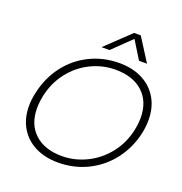

<svg xmlns="http://www.w3.org/2000/svg" viewBox="-161 -1066 1160 1222"><g transform="rotate(20 418.5 -455.5)"><path d="M539 -926H584L683 -770H629L554 -891L429 -770H375ZM69 -261Q69 -305 79 -349Q102 -458 164 -540.5Q226 -623 318 -668.5Q410 -714 519 -714Q607 -714 674 -680Q741 -646 778 -583Q815 -520 815 -436Q815 -394 806 -349Q783 -241 720 -158.5Q657 -76 565 -30.5Q473 15 364 15Q276 15 209 -19Q142 -53 105.5 -115.5Q69 -178 69 -261ZM754 -349Q763 -393 763 -432Q763 -541 695.5 -603.5Q628 -666 509 -666Q422 -666 342.5 -627Q263 -588 207 -516Q151 -444 131 -349Q122 -304 122 -266Q122 -156 189.5 -94Q257 -32 374 -32Q460 -32 540 -71Q620 -110 677 -182Q734 -254 754 -349Z"/></g></svg>

Font: Prompt ExtraLight
Style: Italic
Weight: 275
Italic angle: -12°
Designer: Katatrad Team
Foundry: CadsonDemak
Version: Version 1.000